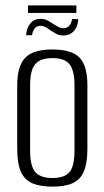

<svg xmlns="http://www.w3.org/2000/svg" viewBox="-20 -687 388 714"><path d="M175 7Q129 7 100 -5.5Q71 -18 57.5 -49Q44 -80 44 -133V-370Q44 -441 73.5 -472Q103 -503 175 -503Q247 -503 276 -472.5Q305 -442 305 -370V-133Q305 -81 292 -50Q279 -19 250.5 -6Q222 7 175 7ZM175 -25Q220 -25 238.5 -47Q257 -69 257 -127V-370Q257 -424 239 -447.5Q221 -471 175 -471Q130 -471 111 -448.5Q92 -426 92 -370V-127Q92 -70 111 -47.5Q130 -25 175 -25ZM216 -555Q203 -555 194 -559Q185 -563 171 -572Q163 -578 152.5 -584.5Q142 -591 130 -591Q118 -591 110 -582.5Q102 -574 99 -556H77Q79 -583 93 -600Q107 -617 131 -617Q144 -617 155.5 -611.5Q167 -606 178 -598Q188 -592 197 -587Q206 -582 216 -582Q228 -582 236.5 -590Q245 -598 248 -616H271Q270 -597 262.5 -583Q255 -569 243 -562Q231 -555 216 -555ZM84 -639V-667H264V-639Z"/></svg>

Font: Alumni Sans Thin Light
Style: Regular
Weight: 300
Version: Version 1.018